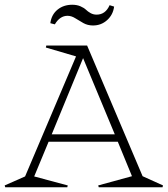

<svg xmlns="http://www.w3.org/2000/svg" viewBox="-52 -793 710 813"><path d="M431.2 -765.1Q426.8 -730.5 401.6 -707.8Q376.5 -685.1 341.8 -685.1Q319.3 -685.1 301 -695.3Q282.7 -705.6 266.6 -715.8Q250.5 -726.1 233.9 -726.1Q201.7 -726.1 180.2 -689.9L161.1 -694.8Q166 -731.4 191.7 -752.2Q217.3 -772.9 253.9 -772.9Q273.4 -772.9 288.6 -766.4Q303.7 -759.8 311.8 -752Q319.8 -744.1 331.5 -737.5Q343.3 -731 356.9 -731Q394.5 -731 412.1 -771ZM-32.2 -7.8 54.2 -45.9 270 -554.2 142.1 -591.8 144 -600.1H316.9L551.8 -46.9L638.2 -7.8L636.2 0H366.2L363.8 -7.8L506.8 -46.9L446.8 -192.9H153.8L92.8 -45.9L234.9 -7.8L232.9 0H-29.8ZM167 -224.1H434.1L299.8 -546.9Z"/></svg>

Font: Halibut Thin
Style: Regular
Weight: 250
Designer: Matteo Maggi
Foundry: Collletttivo
Version: Version 3.080 | FøM Fix